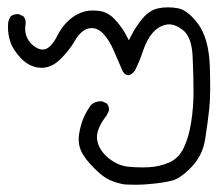

<svg xmlns="http://www.w3.org/2000/svg" viewBox="-20 -239 599 529"><path d="M196.8 145Q196.8 160.6 202.6 174.8Q212.4 197.8 240.7 225.6Q263.2 248 280.8 256.3Q299.8 265.1 321.8 269Q336.9 270 355 270Q373 270 392.1 268.1Q428.2 265.1 453.1 258.8Q477.1 252.9 507.6 221.2Q538.1 189.5 545.2 144.8Q552.2 100.1 556.6 60.5Q559.1 37.1 559.1 5.9Q559.1 -25.4 558.1 -56.6Q555.2 -133.3 525.9 -172.9Q496.6 -211.9 469.7 -216.3Q456.1 -218.8 442.9 -218.8Q429.7 -218.8 417.5 -216.3Q393.1 -211.9 373.3 -188.7Q353.5 -165.5 338.9 -135.7L335 -127.9Q325.2 -147.5 320.3 -155Q315.4 -162.6 311.5 -167.5Q303.2 -178.7 294.9 -187Q276.4 -206.1 252.9 -209Q244.1 -210 235.8 -210Q221.2 -210 210.4 -206.5Q184.6 -198.7 164.1 -177.7Q149.9 -163.6 139.6 -143.6Q126.5 -117.2 113.3 -107.9Q106 -102.5 97.7 -102.5Q89.4 -102.5 81.1 -107.2Q72.8 -111.8 67.9 -116.7Q49.3 -134.8 49.3 -160.6Q49.3 -166 50 -169.9Q50.8 -173.8 50.8 -176.3Q50.8 -186.5 44.9 -193.8L32.7 -199.7Q30.8 -200.2 28.8 -200.2Q18.1 -200.2 9.8 -194.3Q4.4 -186.5 2.4 -176.3Q2 -170.4 2 -164.1Q2 -144 7.8 -126Q14.6 -103 38.1 -78.1Q63.5 -52.2 94.7 -52.2Q121.1 -52.2 144 -73.7Q169.4 -97.7 185.5 -125.5Q203.1 -156.2 224.6 -160.6Q229 -161.6 232.9 -161.6Q250 -161.6 264.6 -146Q281.2 -128.4 293.5 -99.4Q305.7 -70.3 318.4 -42Q325.7 -31.7 333.5 -31.7Q341.8 -31.7 351.6 -44.4Q365.2 -71.3 374.5 -100.1Q395.5 -161.6 437 -170.9Q441.4 -171.9 445.8 -171.9Q463.9 -171.9 483.9 -156.2Q508.3 -137.2 510.7 -83.3Q513.2 -29.3 513.2 13.4Q513.2 56.2 506.8 97.2Q500.5 138.2 486.8 167Q473.1 196.8 446.5 208.5Q419.9 220.2 390.6 221.7Q381.3 222.2 374 222.2Q352.5 222.2 335.2 220.5Q317.9 218.8 304.2 212.4Q286.1 204.1 271 189.5Q251 169.4 247.6 145.5Q247.1 142.1 247.1 138.7Q247.1 113.3 273.4 79.6L279.8 66.9Q280.3 64.9 280.3 62Q280.3 53.2 274.4 46.4L262.7 40.5Q260.3 40 258.3 40Q242.2 40 231 49.8Q217.8 67.9 209.7 87.2Q201.7 106.4 197.8 130.9Q196.8 138.2 196.8 145Z"/></svg>

Font: Bakudai
Style: Light
Weight: 300
Version: Version 1.48